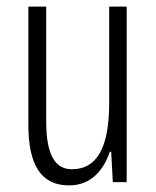

<svg xmlns="http://www.w3.org/2000/svg" viewBox="-20 -552 472 582"><path d="M364 -532H311V-240C311 -103 273 -39 198 -39C146 -39 120 -84 120 -185V-532H66V-173C66 -56 102 10 189 10C257 10 294 -37 313 -92H317L322 0H364Z"/></svg>

Font: Noto Sans Lao ExtraCondensed Light
Style: Regular
Weight: 300
Width: 2
Designer: Monotype Design Team
Foundry: Monotype Imaging Inc.
Version: Version 2.003